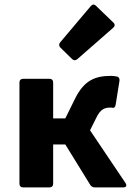

<svg xmlns="http://www.w3.org/2000/svg" viewBox="-20 -814 585 834"><path d="M472.7 -715.8 396.5 -789.1C388.7 -796.9 380.9 -794.9 374 -787.1L241.2 -629.9C235.4 -623 235.4 -614.3 242.2 -607.4L293 -557.6C299.8 -550.8 308.6 -550.8 315.4 -556.6L471.7 -693.4C479.5 -700.2 480.5 -708 472.7 -715.8ZM371.1 -248 397.5 -300.8C416 -340.8 435.5 -346.7 460 -346.7C462.9 -346.7 466.8 -346.7 469.7 -345.7C476.6 -344.7 480.5 -348.6 482.4 -359.4L499 -462.9C500 -471.7 497.1 -479.5 488.3 -481.4C479.5 -483.4 471.7 -484.4 461.9 -484.4C391.6 -484.4 344.7 -463.9 305.7 -384.8L263.7 -299.8H210.9V-456.1C210.9 -465.8 205.1 -471.7 195.3 -471.7H80.1C70.3 -471.7 64.5 -465.8 64.5 -456.1V-15.6C64.5 -5.9 70.3 0 80.1 0H195.3C205.1 0 210.9 -5.9 210.9 -15.6V-186.5H263.7L372.1 -10.7C376 -3.9 383.8 0 391.6 0H515.6C528.3 0 532.2 -7.8 525.4 -18.6Z"/></svg>

Font: Ed Sans Neue
Style: Bold
Weight: 700
Designer: Stephen Hutchings
Version: Version 1.004;PS 001.004;hotconv 1.0.88;makeotf.lib2.5.64775